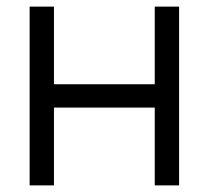

<svg xmlns="http://www.w3.org/2000/svg" viewBox="-20 -560 631 580"><path d="M143 0V-235H447.5V0H521V-540H447.5V-305.5H143V-540H69.5V0Z"/></svg>

Font: Manrope
Style: Regular
Weight: 400
Designer: Mikhail Sharanda
Foundry: Mikhail Sharanda
Version: Version 4.505